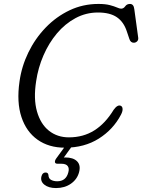

<svg xmlns="http://www.w3.org/2000/svg" viewBox="-20 -735 722 975"><path d="M594 -197.5Q602 -193.5 602.5 -181.2Q603 -169 594 -152Q555 -77.5 481.8 -31.2Q408.5 15 309.5 15Q228 15 170.8 -25.5Q113.5 -66 88.8 -141Q64 -216 79 -320.5Q89.5 -397.5 124 -468.5Q158.5 -539.5 212 -595Q265.5 -650.5 333.5 -682.8Q401.5 -715 480 -715Q515 -715 537.8 -709Q560.5 -703 574 -697Q587.5 -691 595 -691Q607.5 -691 615.8 -703Q624 -715 640 -715Q659 -715 662 -688.5L682 -542.5Q683 -531.5 676 -524.8Q669 -518 659.5 -518Q643 -518 637 -537L624 -575.5Q608.5 -623.5 573.5 -647.5Q538.5 -671.5 477.5 -671.5Q416.5 -671.5 363.5 -643Q310.5 -614.5 269.2 -565.5Q228 -516.5 200.8 -453.8Q173.5 -391 163.5 -322.5Q149.5 -233 167.8 -169Q186 -105 228.5 -71.2Q271 -37.5 330 -37.5Q403 -37.5 459 -72.8Q515 -108 557.5 -178Q577.5 -205.5 594 -197.5ZM322.5 -8.5H357L304 65Q307.5 64.5 311 64.5Q352 64.5 371.5 84.2Q391 104 381.5 139.5Q372 175.5 340.2 197.8Q308.5 220 264.5 220Q227 220 205.5 203Q184 186 190.5 160.5Q195.5 141 211.5 141Q224.5 141 226 154Q226.5 171.5 239.5 178.5Q252.5 185.5 270.5 185.5Q315.5 185.5 327 140Q332.5 120 323.8 108.2Q315 96.5 291.5 96.5H272.5Q260 96.5 259 88.2Q258 80 266 69Z"/></svg>

Font: Fraunces 9pt SuperSoft Light
Style: Italic
Weight: 300
Italic angle: -16°
Version: Version 1.000;[b76b70a41]